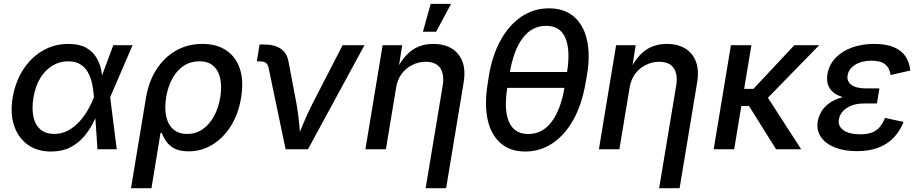

<svg xmlns="http://www.w3.org/2000/svg" viewBox="-20 -783 4826 1007"><path d="M247.6 11.7Q174.8 11.7 125 -24.4Q75.2 -60.5 54 -124.3Q32.7 -188 46.4 -271Q61 -355.5 102.1 -418.7Q143.1 -481.9 204.1 -517.3Q265.1 -552.7 338.4 -552.7Q395.5 -552.7 430.9 -533Q466.3 -513.2 485.4 -481.4Q504.4 -449.7 511.2 -414.6Q518.1 -379.4 518.6 -348.1H555.2L557.6 -274.4L592.3 0H491.2L472.7 -274.4Q470.7 -301.8 465.1 -334Q459.5 -366.2 445.8 -395Q432.1 -423.8 406 -442.6Q379.9 -461.4 337.9 -461.4Q292 -461.4 254.2 -438.2Q216.3 -415 190.7 -372.3Q165 -329.6 155.3 -270Q146 -211.9 155.5 -169.4Q165 -127 192.6 -103.8Q220.2 -80.6 264.2 -80.6Q305.7 -80.6 339.6 -99.9Q373.5 -119.1 399.4 -148.7Q425.3 -178.2 443.6 -211.2Q461.9 -244.1 472.2 -271.5L574.2 -545.9H675.3L557.1 -271.5L531.2 -201.2H497.6Q484.9 -170.4 465.8 -133.8Q446.8 -97.2 418 -64Q389.2 -30.8 347.4 -9.5Q305.7 11.7 247.6 11.7Z M667 204.1 745.6 -270Q759.8 -355.5 800.5 -418.9Q841.3 -482.4 903.1 -517.6Q964.8 -552.7 1041.5 -552.7Q1116.2 -552.7 1166.5 -519Q1216.8 -485.4 1237.8 -423.1Q1258.8 -360.8 1245.1 -274.4Q1231.4 -187 1191.4 -123Q1151.4 -59.1 1094 -24.2Q1036.6 10.7 970.2 10.7Q920.9 10.7 892.3 -5.6Q863.8 -22 849.6 -44.7Q835.4 -67.4 828.1 -85.4H821.8L774.4 204.1ZM961.4 -80.6Q1008.3 -80.6 1043.9 -106Q1079.6 -131.3 1103 -174.8Q1126.5 -218.3 1135.3 -273.4Q1144 -327.6 1135.3 -370.1Q1126.5 -412.6 1099.4 -437Q1072.3 -461.4 1024.9 -461.4Q979.5 -461.4 943.8 -438Q908.2 -414.6 884.8 -372.6Q861.3 -330.6 851.6 -273.9Q842.3 -216.8 851.6 -173.1Q860.8 -129.4 888.7 -105Q916.5 -80.6 961.4 -80.6Z M1478 0 1388.7 -426.8Q1384.8 -445.3 1374.8 -453.1Q1364.7 -460.9 1343.8 -460.9H1327.1L1341.3 -549.8H1360.4Q1419.9 -549.8 1452.6 -527.6Q1485.4 -505.4 1493.7 -457.5L1535.6 -235.8Q1544.9 -184.6 1549.3 -132.6Q1553.7 -80.6 1558.6 -30.8H1526.9Q1549.3 -81.5 1570.1 -133.1Q1590.8 -184.6 1617.2 -235.8L1776.9 -545.9H1891.6L1595.2 0Z M2057.6 -323.2 2003.9 0H1896.5L1986.8 -545.9H2089.4L2068.4 -412.1H2057.1Q2081.5 -461.9 2110.6 -492.9Q2139.6 -523.9 2175 -538.3Q2210.4 -552.7 2252.9 -552.7Q2308.6 -552.7 2348.1 -529.3Q2387.7 -505.9 2405.3 -460.2Q2422.9 -414.6 2411.1 -346.7L2319.8 204.1H2212.4L2301.8 -333.5Q2311.5 -393.1 2288.8 -426Q2266.1 -459 2212.9 -459Q2177.2 -459 2144 -443.1Q2110.8 -427.2 2087.6 -397.2Q2064.5 -367.2 2057.6 -323.2ZM2198.2 -616.7 2238.8 -762.7H2345.7L2267.6 -616.7Z M2734.9 11.7Q2656.7 11.7 2606.2 -31.7Q2555.7 -75.2 2537.8 -154.5Q2520 -233.9 2537.6 -343.3L2543.9 -384.3Q2561.5 -492.2 2605.7 -572Q2649.9 -651.9 2714.6 -695.6Q2779.3 -739.3 2859.4 -739.3Q2939.5 -739.3 2990.2 -695.6Q3041 -651.9 3058.8 -572.3Q3076.7 -492.7 3057.6 -384.3L3050.3 -343.3Q3031.2 -232.9 2986.3 -153.3Q2941.4 -73.7 2877 -31Q2812.5 11.7 2734.9 11.7ZM2750.5 -80.1Q2824.7 -80.1 2873 -144Q2921.4 -208 2940.9 -325.7L2953.6 -401.9Q2972.7 -519.5 2945.6 -583.5Q2918.5 -647.5 2844.2 -647.5Q2770 -647.5 2721.7 -583.5Q2673.3 -519.5 2653.8 -401.9L2641.1 -325.7Q2621.6 -206.5 2649.7 -143.3Q2677.7 -80.1 2750.5 -80.1ZM2616.2 -322.3 2630.4 -405.3H2980L2965.8 -322.3Z M3282.2 -323.2 3228.5 0H3121.1L3211.4 -545.9H3314L3293 -412.1H3281.7Q3306.2 -461.9 3335.2 -492.9Q3364.3 -523.9 3399.7 -538.3Q3435.1 -552.7 3477.5 -552.7Q3533.2 -552.7 3572.8 -529.3Q3612.3 -505.9 3629.9 -460.2Q3647.5 -414.6 3635.7 -346.7L3544.4 204.1H3437L3526.4 -333.5Q3536.1 -393.1 3513.4 -426Q3490.7 -459 3437.5 -459Q3401.9 -459 3368.7 -443.1Q3335.4 -427.2 3312.3 -397.2Q3289.1 -367.2 3282.2 -323.2Z M3920.9 -545.9 3830.6 0H3723.1L3813.5 -545.9ZM4276.4 -545.9 3965.3 -227.1H3833.5L3848.1 -316.9H3931.6L4146 -545.9ZM4050.3 0 3906.2 -230.5 3986.8 -302.2 4182.1 0Z M4474.1 9.8Q4407.7 9.8 4358.6 -9.8Q4309.6 -29.3 4285.4 -64.7Q4261.2 -100.1 4269 -147.9Q4273.4 -171.9 4287.1 -196Q4300.8 -220.2 4327.1 -240.2Q4353.5 -260.3 4396 -272.5Q4438.5 -284.7 4500 -284.7H4586.4L4579.1 -240.2H4510.3Q4473.6 -240.2 4445.6 -229.2Q4417.5 -218.3 4400.6 -199.5Q4383.8 -180.7 4379.9 -157.7Q4373.5 -122.1 4403.6 -100.3Q4433.6 -78.6 4491.7 -78.6Q4529.3 -78.6 4554 -88.4Q4578.6 -98.1 4594.5 -117.2Q4610.4 -136.2 4621.6 -164.6L4718.8 -143.6Q4700.2 -95.7 4667.5 -61.3Q4634.8 -26.9 4586.7 -8.5Q4538.6 9.8 4474.1 9.8ZM4496.6 -262.7Q4438 -262.7 4401.4 -273.4Q4364.7 -284.2 4345.5 -303Q4326.2 -321.8 4320.8 -345.2Q4315.4 -368.7 4319.8 -394Q4328.6 -444.8 4363 -480.2Q4397.5 -515.6 4449.7 -534.2Q4502 -552.7 4565.4 -552.7Q4627 -552.7 4667.2 -535.9Q4707.5 -519 4728.8 -487.8Q4750 -456.5 4754.4 -413.1L4650.9 -389.6Q4646.5 -425.3 4623 -445.1Q4599.6 -464.8 4551.3 -464.8Q4499.5 -464.8 4464.8 -443.1Q4430.2 -421.4 4425.3 -386.2Q4420.9 -355.5 4446.3 -337.4Q4471.7 -319.3 4522.9 -319.3H4592.3L4583 -262.7Z"/></svg>

Font: Inter Medium
Style: Italic
Weight: 500
Italic angle: -9.3988°
Designer: Rasmus Andersson
Foundry: rsms
Version: Version 4.001;git-66647c0bb